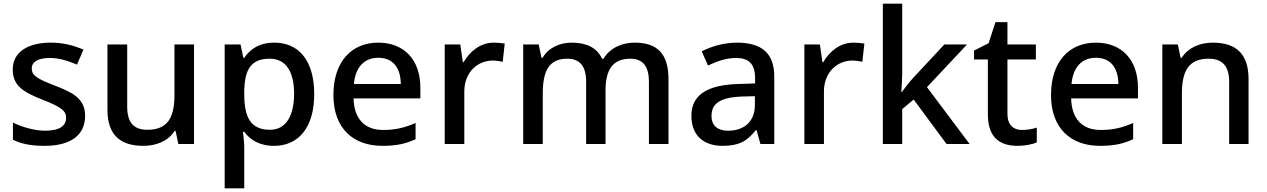

<svg xmlns="http://www.w3.org/2000/svg" viewBox="-20 -780 6863 1040"><path d="M441 -152C441 -241 382 -276 283 -314C182 -353 152 -370 152 -409C152 -445 186 -466 250 -466C301 -466 350 -450 397 -430L432 -511C377 -535 321 -549 255 -549C131 -549 49 -498 49 -404C49 -315 107 -281 210 -240C316 -199 338 -178 338 -142C338 -100 305 -72 225 -72C165 -72 97 -93 50 -116V-23C95 -1 146 10 222 10C360 10 441 -46 441 -152Z M1031 -539H925V-266C925 -144 889 -77 778 -77C703 -77 669 -118 669 -202V-539H562V-186C562 -49 631 10 757 10C825 10 891 -15 926 -71H931L946 0H1031Z M1466 -549C1382 -549 1334 -512 1303 -467H1298L1283 -539H1197V240H1303V20C1303 -5 1299 -42 1296 -66H1303C1333 -25 1383 10 1465 10C1595 10 1682 -87 1682 -270C1682 -455 1596 -549 1466 -549ZM1441 -462C1531 -462 1573 -389 1573 -272C1573 -156 1531 -77 1443 -77C1336 -77 1303 -146 1303 -271V-287C1305 -405 1341 -462 1441 -462Z M2029 -549C1884 -549 1786 -446 1786 -265C1786 -84 1894 10 2051 10C2127 10 2177 -1 2231 -26V-114C2174 -89 2124 -76 2055 -76C1955 -76 1898 -136 1895 -247H2257V-305C2257 -455 2170 -549 2029 -549ZM2029 -467C2112 -467 2150 -409 2151 -325H1897C1905 -416 1953 -467 2029 -467Z M2655 -549C2581 -549 2525 -501 2491 -443H2487L2473 -539H2389V0H2495V-284C2495 -390 2568 -452 2649 -452C2666 -452 2688 -449 2703 -445L2714 -544C2698 -547 2674 -549 2655 -549Z M3418 -549C3350 -549 3284 -521 3249 -462H3241C3214 -521 3158 -549 3077 -549C3013 -549 2952 -523 2919 -467H2913L2898 -539H2814V0H2920V-272C2920 -394 2952 -462 3053 -462C3122 -462 3155 -420 3155 -337V0H3260V-290C3260 -401 3298 -462 3394 -462C3463 -462 3495 -420 3495 -337V0H3601V-351C3601 -490 3539 -549 3418 -549Z M3972 -549C3900 -549 3832 -528 3781 -502L3815 -425C3861 -447 3912 -466 3967 -466C4032 -466 4070 -437 4070 -358V-328L3978 -325C3807 -320 3725 -263 3725 -153C3725 -41 3797 10 3894 10C3984 10 4027 -16 4074 -75H4078L4099 0H4174V-365C4174 -491 4107 -549 3972 -549ZM3997 -257 4069 -259V-212C4069 -118 4007 -72 3924 -72C3871 -72 3834 -96 3834 -152C3834 -215 3874 -252 3997 -257Z M4603 -549C4529 -549 4473 -501 4439 -443H4435L4421 -539H4337V0H4443V-284C4443 -390 4516 -452 4597 -452C4614 -452 4636 -449 4651 -445L4662 -544C4646 -547 4622 -549 4603 -549Z M4867 -380V-760H4762V0H4867V-189L4929 -241L5107 0H5232L5001 -308L5218 -539H5095L4930 -362C4910 -341 4880 -302 4865 -282H4862C4864 -312 4867 -353 4867 -380Z M5515 -76C5469 -76 5437 -104 5437 -162V-458H5591V-539H5437V-660H5372L5335 -546L5256 -506V-458H5331V-160C5331 -27 5404 10 5492 10C5531 10 5573 2 5596 -9V-89C5574 -81 5543 -76 5515 -76Z M5916 -549C5771 -549 5673 -446 5673 -265C5673 -84 5781 10 5938 10C6014 10 6064 -1 6118 -26V-114C6061 -89 6011 -76 5942 -76C5842 -76 5785 -136 5782 -247H6144V-305C6144 -455 6057 -549 5916 -549ZM5916 -467C5999 -467 6037 -409 6038 -325H5784C5792 -416 5840 -467 5916 -467Z M6549 -549C6481 -549 6416 -523 6381 -467H6375L6360 -539H6276V0H6382V-272C6382 -394 6417 -462 6527 -462C6603 -462 6638 -420 6638 -336V0H6743V-351C6743 -490 6674 -549 6549 -549Z"/></svg>

Font: Noto Sans Bassa Vah Medium
Style: Regular
Weight: 500
Designer: Monotype Design Team
Foundry: Monotype Imaging Inc.
Version: Version 2.002